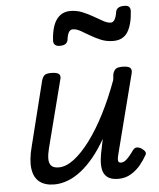

<svg xmlns="http://www.w3.org/2000/svg" viewBox="-56 -851 757 914"><g transform="rotate(-5 322.5 -394.0)"><path d="M167 15Q123 15 96.5 -5.5Q70 -26 64 -68.5Q58 -111 75 -175L152 -484Q158 -503 167.5 -509Q177 -515 197 -515Q226 -515 235 -506Q244 -497 238 -479L156 -159Q149 -132 148.5 -110.5Q148 -89 158.5 -76.5Q169 -64 195 -64Q230 -64 268.5 -93.5Q307 -123 346 -175.5Q385 -228 421.5 -299.5Q458 -371 489 -456L492 -484Q498 -503 507.5 -509Q517 -515 537 -515Q566 -515 575 -506Q584 -497 579 -479L483 -104Q478 -86 478 -76.5Q478 -67 482 -64Q486 -61 492 -61Q502 -61 511 -67Q520 -73 530.5 -85Q541 -97 553 -114Q561 -125 571 -126Q581 -127 595 -119Q608 -110 612 -101.5Q616 -93 609 -84Q599 -65 580 -41.5Q561 -18 534 -1.5Q507 15 473 15Q438 15 420.5 1Q403 -13 398.5 -35.5Q394 -58 397 -85Q400 -112 406 -137L415 -181Q387 -132 357 -95.5Q327 -59 295 -34Q263 -9 230.5 3Q198 15 167 15ZM251 -640Q219 -640 220 -668Q224 -735 248 -768Q272 -801 314 -801Q344 -801 371 -790Q398 -779 422 -765Q446 -751 466 -740Q486 -729 502 -729Q512 -729 519.5 -740.5Q527 -752 531 -777Q535 -803 572 -803Q588 -803 594.5 -796.5Q601 -790 601 -776Q597 -711 575 -676Q553 -641 506 -641Q474 -641 447.5 -652Q421 -663 397.5 -677Q374 -691 354.5 -702Q335 -713 318 -713Q306 -713 299 -701.5Q292 -690 289 -666Q287 -653 277.5 -646.5Q268 -640 251 -640Z"/></g></svg>

Font: Playwrite IS
Style: Regular
Weight: 400
Designer: Veronika Burian, José Scaglione
Foundry: TypeTogether
Version: Version 1.002